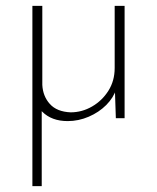

<svg xmlns="http://www.w3.org/2000/svg" viewBox="-20 -405 538 658"><path d="M212 10Q157 10 125 -22Q93 -54 91 -106V-385H125V-114Q127 -75 151 -48.5Q175 -22 222 -20Q261 -20 295.5 -40Q330 -60 351.5 -94Q373 -128 373 -172V-385H407V0H377L373 -120L379 -101Q369 -70 344 -45Q319 -20 284 -5Q249 10 212 10ZM91 -362H123V233H91Z"/></svg>

Font: Josefin Sans ExtraLight
Style: Regular
Weight: 250
Designer: Santiago Orozco
Foundry: Typemade
Version: Version 2.000